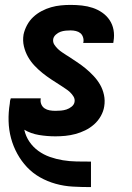

<svg xmlns="http://www.w3.org/2000/svg" viewBox="-20 -548 540 783"><path d="M350 215Q313 215 277 213Q241 211 207 201.5Q173 192 143 175Q113 158 90 133.5Q67 109 50.5 79Q34 49 25 15.5Q16 -18 15 -54Q14 -90 20 -126Q20 -132 21 -137Q22 -142 24 -147H146Q146 -147 146 -146.5Q146 -146 146 -145Q144 -133 148.5 -122.5Q153 -112 162 -106Q171 -100 182.5 -98Q194 -96 206 -96Q217 -96 228.5 -97Q240 -98 251 -101.5Q262 -105 272 -113Q282 -121 284 -132Q286 -144 280 -154Q274 -164 265.5 -172Q257 -180 247.5 -186Q238 -192 228 -199Q209 -211 190 -223.5Q171 -236 153.5 -250Q136 -264 120.5 -280.5Q105 -297 94 -316.5Q83 -336 77.5 -359Q72 -382 76 -407Q80 -426 90 -445Q100 -464 115.5 -478.5Q131 -493 150 -503Q169 -513 188.5 -518.5Q208 -524 228 -526Q248 -528 268 -528Q291 -528 314 -525.5Q337 -523 358 -516Q379 -509 397 -496.5Q415 -484 427 -466Q439 -448 443 -426Q447 -404 443 -380Q443 -378 442.5 -376.5Q442 -375 442 -373H319Q319 -374 319.5 -374.5Q320 -375 320 -375Q322 -386 318.5 -396.5Q315 -407 307.5 -413Q300 -419 289.5 -421.5Q279 -424 268 -424Q258 -424 247.5 -423Q237 -422 227 -418.5Q217 -415 208 -407Q199 -399 197 -389Q195 -376 201.5 -366Q208 -356 216.5 -348Q225 -340 235 -333.5Q245 -327 254 -321L256 -320Q274 -308 293 -295.5Q312 -283 329 -269Q346 -255 361.5 -238.5Q377 -222 388 -203Q399 -184 404 -161Q409 -138 405 -114Q402 -94 391 -74.5Q380 -55 363.5 -40.5Q347 -26 327.5 -16.5Q308 -7 287.5 -1.5Q267 4 246.5 6Q226 8 206 8Q172 8 139 2.5Q106 -3 79 -19Q85 8 100 30Q115 52 136.5 67.5Q158 83 183.5 92Q209 101 236.5 105.5Q264 110 292.5 110.5Q321 111 349 111H351V215Z"/></svg>

Font: Iosevka SS04 Extrabold
Style: Italic
Weight: 800
Italic angle: -9°
Monospace: yes
Designer: Belleve Invis
Foundry: Belleve Invis
Version: Version 19.0.0; ttfautohint (v1.8.4)